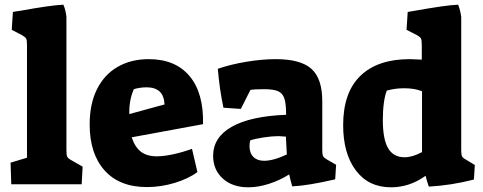

<svg xmlns="http://www.w3.org/2000/svg" viewBox="-20 -785 2056 818"><path d="M25 -92 95 -113V-592Q95 -614 91.5 -620.5Q88 -627 74 -635L30 -658L35 -734Q55 -738 66 -739Q198 -763 250 -765Q260 -742 263 -713V-146Q263 -125 266 -118Q269 -111 283 -103L332 -75L328 0H28Z M362 -255Q362 -342 393 -404.5Q424 -467 481 -500Q538 -533 614 -533Q727 -533 787.5 -461Q848 -389 845 -256L541 -200Q555 -158 580.5 -138.5Q606 -119 648 -119Q677 -119 717 -127.5Q757 -136 798 -151L821 -52Q784 -24 725 -6Q666 12 606 12Q489 12 425.5 -59Q362 -130 362 -255ZM681 -340Q679 -378 659.5 -395.5Q640 -413 605 -413Q576 -413 550 -405Q529 -356 531 -299Z M888 -121Q888 -200 967.5 -245Q1047 -290 1199 -296Q1199 -343 1191.5 -365.5Q1184 -388 1164.5 -396.5Q1145 -405 1105 -405Q1064 -405 1047 -402L1006 -321L932 -326Q915 -406 908 -492Q964 -511 1030.5 -522Q1097 -533 1155 -533Q1261 -533 1307 -491.5Q1353 -450 1353 -354V-145Q1353 -127 1356.5 -120Q1360 -113 1372 -106L1412 -83L1408 -21Q1292 6 1225 9Q1223 3 1219 -12.5Q1215 -28 1212 -42Q1173 -17 1126.5 -2Q1080 13 1038 13Q970 13 929 -24.5Q888 -62 888 -121ZM1202 -127 1198 -203Q1174 -205 1166 -205Q1139 -205 1103 -199.5Q1067 -194 1046 -187Q1043 -174 1043 -163Q1043 -133 1059.5 -116.5Q1076 -100 1105 -100Q1145 -100 1202 -127Z M1442 -252Q1442 -391 1515.5 -462Q1589 -533 1725 -533Q1733 -533 1777 -531V-591Q1777 -613 1774 -620Q1771 -627 1757 -635L1712 -658L1717 -734Q1813 -751 1859 -757.5Q1905 -764 1932 -765Q1941 -742 1945 -713V-144Q1945 -126 1948.5 -119Q1952 -112 1965 -105L2003 -82L1999 -20Q1901 5 1807 10Q1800 -9 1793 -36Q1725 13 1646 13Q1550 13 1496 -59Q1442 -131 1442 -252ZM1778 -137V-396Q1748 -409 1701 -409Q1663 -409 1628 -399Q1620 -380 1615.5 -347Q1611 -314 1611 -274Q1611 -192 1633.5 -153.5Q1656 -115 1704 -115Q1737 -115 1778 -137Z"/></svg>

Font: Suez One
Style: Regular
Weight: 400
Designer: Michal Sahar
Foundry: Hagilda
Version: Version 1.001